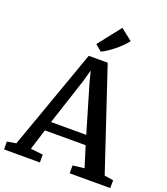

<svg xmlns="http://www.w3.org/2000/svg" viewBox="-182 -1110 1070 1229"><g transform="rotate(20 353.0 -495.0)"><path d="M52 -63.5 296 -748.5H425L654 -63L715 -53.5V0H438.5V-53.5L517 -63L473 -204H195.5L151.5 -63L235.5 -53.5V0H-8.5L-9 -53.5ZM454 -267.5 360.5 -585 340 -664.5 317.5 -583 214 -267.5ZM358.5 -800 316 -836 437 -990.5 516 -928.5Q502.5 -910 483 -890.8Q463.5 -871.5 441.8 -854Q420 -836.5 398.8 -822.5Q377.5 -808.5 359.5 -800Z"/></g></svg>

Font: Merriweather SemiBold
Style: Regular
Weight: 600
Version: Version 2.100